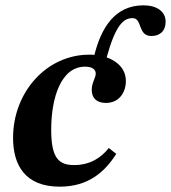

<svg xmlns="http://www.w3.org/2000/svg" viewBox="-20 -686 641 720"><path d="M204 14C311 14 373 -41 416 -109L388 -131C359 -94 317 -67 258 -67C202 -67 172 -91 172 -199C172 -320 209 -436 299 -436C329 -436 339 -423 339 -410C339 -394 324 -376 324 -349C324 -316 345 -300 377 -300C428 -300 452 -341 452 -382C452 -427 421 -456 380 -471C414 -594 444 -618 477 -618C515 -618 495 -551 548 -551C577 -551 601 -567 601 -605C601 -643 568 -666 518 -666C409 -666 359 -579 334 -480C328 -481 321 -481 315 -481C154 -481 29 -340 29 -169C29 -67 74 14 204 14Z"/></svg>

Font: STIX Two Text
Style: Bold Italic
Weight: 700
Italic angle: -12°
Designer: Ross Mills, John Hudson & Paul Hanslow, Tiro Typeworks Ltd; with prior portions MicroPress Inc. and Coen Hoffman, Elsevi
Foundry: Tiro Typeworks Ltd
Version: Version 2.13 b171